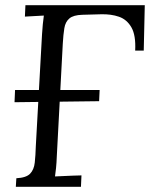

<svg xmlns="http://www.w3.org/2000/svg" viewBox="-20 -720 581 740"><path d="M36 -326 38 -373H364L362 -330ZM41 0 43 -33Q81 -35 96 -50.5Q111 -66 114 -93.5Q117 -121 118 -156L142 -588Q143 -608 145 -626.5Q147 -645 149 -660Q131 -659 112.5 -658Q94 -657 76 -656L78 -700H538L534 -525H501Q504 -584 486.5 -614.5Q469 -645 438.5 -655.5Q408 -666 370 -665L297 -663Q263 -662 247.5 -649Q232 -636 228 -611.5Q224 -587 222 -552L199 -119Q198 -92 196 -72.5Q194 -53 192 -40Q209 -41 226 -41.5Q243 -42 260 -43Q277 -44 294 -44L292 0Z"/></svg>

Font: Lora Italic
Style: Italic
Weight: 400
Italic angle: -3°
Designer: Olga Karpushina, Alexei Vanyashin (Cyrillic)
Foundry: Cyreal
Version: Version 2.210; ttfautohint (v1.8.1.43-b0c9)